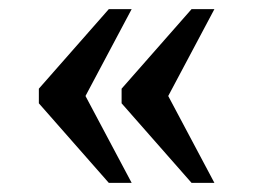

<svg xmlns="http://www.w3.org/2000/svg" viewBox="-20 -480 554 420"><path d="M399 -80 246 -254V-286L399 -460H449L348 -270L449 -80ZM218 -80 65 -254V-286L218 -460H268L167 -270L268 -80Z"/></svg>

Font: Noto Serif Bengali
Style: Regular
Weight: 400
Designer: Juan Bruce, Universal Thirst, Indian Type Foundry and the Monotype Design Team.
Foundry: Monotype Imaging Inc.
Version: Version 2.003